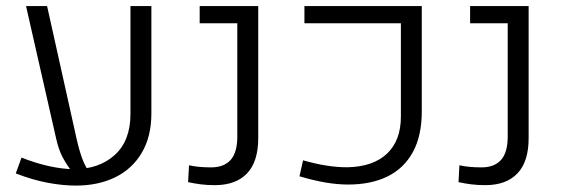

<svg xmlns="http://www.w3.org/2000/svg" viewBox="-20 -591 1825 623"><path d="M226.1 11.2Q183.6 11.2 134.5 2Q85.4 -7.3 31.2 -28.3L49.8 -79.6Q97.2 -61 139.6 -51.8Q182.1 -42.5 218.8 -42Q301.3 -42 352.3 -88.1Q403.3 -134.3 403.3 -221.2V-571.3H471.2V-223.6Q471.2 -147.5 439.9 -95Q408.7 -42.5 353.5 -15.6Q298.3 11.2 226.1 11.2ZM64.5 -571.3H132.8L228 -143.1Q236.8 -103.5 246.6 -77.1Q256.3 -50.8 272.5 -27.8L216.8 -29.8Q197.8 -53.7 183.8 -79.6Q169.9 -105.5 161.6 -144Z M676.8 9.8Q652.8 9.8 631.3 7.1Q609.9 4.4 590.3 0L593.3 -54.7Q623 -47.9 665 -47.9Q706.5 -47.9 728.3 -72Q750 -96.2 750 -147.9V-515.6H627.9V-571.3H817.9V-142.6Q817.9 -66.4 781.5 -28.3Q745.1 9.8 676.8 9.8Z M1109.9 7.8Q1074.2 7.8 1034.9 1Q995.6 -5.9 951.7 -19L963.4 -70.8Q1045.4 -47.4 1108.9 -48.3Q1191.4 -50.3 1236.1 -92.8Q1280.8 -135.3 1280.8 -212.9V-515.6H967.8V-571.3H1348.6V-229.5Q1348.6 -150.4 1319.6 -97.4Q1290.5 -44.4 1237.1 -18.3Q1183.6 7.8 1109.9 7.8Z M1554.2 9.8Q1530.3 9.8 1508.8 7.1Q1487.3 4.4 1467.8 0L1470.7 -54.7Q1500.5 -47.9 1542.5 -47.9Q1584 -47.9 1605.7 -72Q1627.4 -96.2 1627.4 -147.9V-515.6H1505.4V-571.3H1695.3V-142.6Q1695.3 -66.4 1658.9 -28.3Q1622.6 9.8 1554.2 9.8Z"/></svg>

Font: Heebo Light
Style: Regular
Weight: 300
Designer: Oded Ezer
Foundry: Ezer Type House
Version: Version 3.100